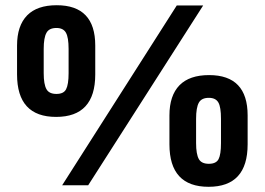

<svg xmlns="http://www.w3.org/2000/svg" viewBox="-20 -716 1023 742"><path d="M45.9 -428.2V-540Q45.9 -616.7 85 -656.7Q123.5 -695.8 199.2 -695.8Q348.1 -695.8 348.1 -540V-428.2Q348.1 -264.2 196.8 -264.2Q45.9 -264.2 45.9 -428.2ZM663.1 -694.8H765.1L320.8 0H220.2ZM235.4 -371.1Q245.1 -389.6 245.1 -433.1V-526.9Q245.1 -571.3 234.9 -589.4Q224.6 -607.9 198.2 -607.9Q169.9 -607.9 159.7 -589.4Q148.9 -570.3 148.9 -526.9V-433.1Q148.9 -390.1 159.7 -371.1Q169.9 -353 198.2 -353Q226.1 -353 235.4 -371.1ZM634.8 -158.2V-270Q634.8 -346.7 673.8 -386.7Q712.4 -425.8 788.1 -425.8Q937 -425.8 937 -270V-158.2Q937 5.9 786.1 5.9Q634.8 5.9 634.8 -158.2ZM834 -163.1V-256.8Q834 -301.8 824.2 -319.3Q814 -337.9 787.1 -337.9Q758.8 -337.9 748.5 -319.3Q737.8 -300.3 737.8 -256.8V-163.1Q737.8 -120.1 748.5 -101.1Q758.8 -83 787.1 -83Q815.4 -83 824.7 -101.1Q834 -119.1 834 -163.1Z"/></svg>

Font: D-DIN Exp
Style: DINExp-Bold
Weight: 700
Width: 7
Designer: Charles Nix
Foundry: Datto Inc.
Version: Version 1.00